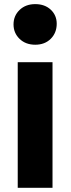

<svg xmlns="http://www.w3.org/2000/svg" viewBox="-20 -894 336 914"><path d="M44.4 -777.8Q44.4 -818.9 73.3 -846.7Q102.2 -874.4 147.8 -874.4Q193.3 -874.4 221.7 -847.8Q250 -821.1 250 -781.1Q250 -737.8 221.7 -709.4Q193.3 -681.1 147.8 -681.1Q102.2 -681.1 73.3 -708.9Q44.4 -736.7 44.4 -777.8ZM230 -597.8V0H64.4V-597.8Z"/></svg>

Font: Paperlogy 8 ExtraBold
Style: Regular
Weight: 800
Designer: redesigned by Lee Juim, glyphs from Gmarket Sans & Montserrat
Foundry: PT&
Version: Version 1.001